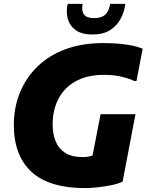

<svg xmlns="http://www.w3.org/2000/svg" viewBox="-20 -953 758 985"><path d="M51 -311Q51 -401 82 -477.5Q113 -554 172 -611.5Q231 -669 316 -700.5Q401 -732 510 -732Q557 -732 594.5 -728.5Q632 -725 661.5 -718.5Q691 -712 712 -703L680 -537H669Q649 -548 608 -558.5Q567 -569 513 -569Q447 -569 398 -550Q349 -531 316 -496.5Q283 -462 266.5 -416Q250 -370 250 -316Q250 -266 265.5 -228Q281 -190 315 -168.5Q349 -147 405 -147Q432 -147 454 -155Q476 -163 489 -178L439 -74L496 -367H675L609 -21Q585 -10 551 -3Q517 4 481 8Q445 12 417 12Q231 12 141 -72Q51 -156 51 -311ZM454 -776Q400 -776 369 -798Q338 -820 328 -856Q318 -892 327 -933H404Q397 -897 411 -878.5Q425 -860 462 -860Q501 -860 520.5 -878.5Q540 -897 545 -933H623Q618 -893 599 -857Q580 -821 544.5 -798.5Q509 -776 454 -776Z"/></svg>

Font: Kufam ExtraBold
Style: Italic
Weight: 800
Italic angle: -11°
Designer: Artur Schmal
Foundry: Original Type
Version: Version 1.301; ttfautohint (v1.8.3)